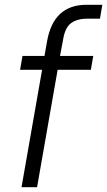

<svg xmlns="http://www.w3.org/2000/svg" viewBox="-20 -783 448 803"><path d="M70 0 156 -491H64L74 -549H166L177 -611Q204 -763 342 -763H408L398 -705H346Q303 -705 277.5 -686.5Q252 -668 244 -618L231 -549H370L360 -491H221L135 0Z"/></svg>

Font: Open Sauce One Light Italic
Style: Regular
Weight: 300
Italic angle: -10°
Designer: Alfredo Marco Pradil
Foundry: Creative Sauce Fz LLC
Version: Version 1.477